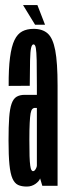

<svg xmlns="http://www.w3.org/2000/svg" viewBox="-20 -718 258 742"><path d="M83.5 3Q93.5 3 101.8 0.2Q110 -2.5 116.8 -7.2Q123.5 -12 128.2 -17.2Q133 -22.5 135 -28.5L143.5 0H202.5V-387.5Q202.5 -476.5 193.5 -523.5Q184.5 -570.5 164.5 -588.5Q144.5 -606.5 110 -606.5Q84.5 -606.5 66 -596.8Q47.5 -587 36 -563.2Q24.5 -539.5 18.8 -496.2Q13 -453 13.5 -386L95 -386.5Q95.5 -450.5 96.2 -485Q97 -519.5 100.2 -533Q103.5 -546.5 109.5 -546.5Q116 -546.5 118.5 -532.5Q121 -518.5 121.8 -484Q122.5 -449.5 122.5 -386.5V-351.5H75.5Q56.5 -351.5 44 -344Q31.5 -336.5 24.8 -317.2Q18 -298 15.5 -263.8Q13 -229.5 13 -175Q13 -117 16.5 -81.8Q20 -46.5 28.2 -28Q36.5 -9.5 50 -3.2Q63.5 3 83.5 3ZM108 -56.5Q104 -56.5 101.2 -61.2Q98.5 -66 96.8 -78.5Q95 -91 94.2 -115Q93.5 -139 93.5 -179Q93.5 -218.5 94.8 -243Q96 -267.5 98.2 -279.8Q100.5 -292 104.8 -296.5Q109 -301 115 -301H122.5V-78.5Q122.5 -74.5 120.2 -69.2Q118 -64 114.8 -60.2Q111.5 -56.5 108 -56.5ZM115.5 -622.5H154L124.5 -698.5H69Z"/></svg>

Font: Anybody UltraCondensed
Style: Regular
Weight: 400
Width: 1
Version: Version 1.113;gftools[0.9.25]